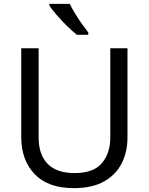

<svg xmlns="http://www.w3.org/2000/svg" viewBox="-20 -1057 771 994"><path d="M640 -345Q640 -271 610 -211.5Q580 -152 518.5 -117.5Q457 -83 362 -83Q229 -83 159.5 -155.5Q90 -228 90 -347V-807H180V-344Q180 -257 226.5 -209Q273 -161 367 -161Q464 -161 507.5 -212.5Q551 -264 551 -345V-807H640ZM341 -1037Q352 -1015 368.5 -987.5Q385 -960 403.5 -934Q422 -908 437 -889V-877H378Q355 -895 326 -923.5Q297 -952 272.5 -980.5Q248 -1009 236 -1027V-1037Z"/></svg>

Font: Noto Sans Kannada UI
Style: Regular
Weight: 400
Designer: Jelle Bosma - Monotype Design Team
Foundry: Monotype Imaging Inc.
Version: Version 2.005; ttfautohint (v1.8.4.7-5d5b)